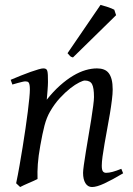

<svg xmlns="http://www.w3.org/2000/svg" viewBox="-20 -732 534 772"><path d="M475.1 -35.2Q430.7 -8.8 399.7 5.6Q368.7 20 350.1 20Q333 20 323.5 4.6Q314 -10.7 314 -37.1Q314 -45.9 317.1 -68.6Q320.3 -91.3 325.2 -121.6Q330.1 -151.9 335.9 -186Q341.8 -220.2 346.7 -251Q351.6 -281.7 354.7 -306.2Q357.9 -330.6 357.9 -341.8Q357.9 -378.9 350.1 -393.6Q342.3 -408.2 320.8 -408.2Q314.5 -408.2 298.6 -400.4Q282.7 -392.6 262.7 -377Q242.7 -361.3 220.9 -337.9Q199.2 -314.5 181.2 -283.2Q167.5 -259.8 158.9 -227.1Q150.4 -194.3 142.1 -147Q134.3 -103.5 132.1 -72.3Q129.9 -41 130.9 -12.2Q124.5 -8.8 115 -4.6Q105.5 -0.5 95.5 3.9Q85.4 8.3 76.2 12.5Q66.9 16.6 61 20L44.9 4.9Q51.8 -27.3 58.3 -64.9Q64.9 -102.5 71 -140.4Q77.1 -178.2 82.5 -215.1Q87.9 -252 91.8 -283Q95.7 -314 97.9 -337.2Q100.1 -360.4 100.1 -372.1Q100.1 -383.3 98.9 -389.9Q97.7 -396.5 95.5 -399.7Q93.3 -402.8 89.8 -403.8Q86.4 -404.8 82 -404.8Q77.6 -404.8 69.1 -402.8Q60.5 -400.9 51.8 -398.4Q43 -396 29.8 -392.1L22.9 -411.1Q43.5 -419.9 64.2 -428.2Q85 -436.5 103 -442.9Q121.1 -449.2 134.5 -453.1Q147.9 -457 153.8 -457Q160.6 -457 164.6 -454.8Q168.5 -452.6 170.2 -446.8Q171.9 -440.9 172.4 -430.2Q172.9 -419.4 172.9 -401.9Q172.9 -396.5 172.4 -387.2Q171.9 -377.9 171.1 -367.4Q170.4 -356.9 169.4 -346.9Q168.5 -336.9 168 -331.1Q194.3 -364.3 221.2 -388.2Q248 -412.1 273.9 -427.5Q299.8 -442.9 324 -450Q348.1 -457 370.1 -457Q385.3 -457 397.2 -452.6Q409.2 -448.2 417 -438.2Q424.8 -428.2 429 -411.9Q433.1 -395.5 433.1 -372.1Q433.1 -355 429.9 -329.6Q426.8 -304.2 421.9 -274.7Q417 -245.1 411.1 -213.9Q405.3 -182.6 400.4 -154.3Q395.5 -126 392.3 -102.8Q389.2 -79.6 389.2 -65.9Q389.2 -49.3 393.6 -43.2Q397.9 -37.1 406.7 -37.1Q418 -37.1 432.6 -41Q447.3 -44.9 467.8 -53.2ZM446.8 -670.9 273.4 -501Q265.6 -502.9 262 -506.3Q258.3 -509.8 251.5 -518.1L384.3 -712.4Q389.2 -710.9 396.7 -708.7Q404.3 -706.5 412.6 -703.9Q420.9 -701.2 428.2 -698.2Q435.5 -695.3 439.5 -692.9Z"/></svg>

Font: Akkhara
Style: Italic
Weight: 400
Italic angle: -7°
Designer: J. Victor Gaultney
Version: Version 1.00 June 13, 2006, initial release